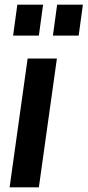

<svg xmlns="http://www.w3.org/2000/svg" viewBox="-20 -800 374 820"><path d="M21 0 98 -550H223L146 0ZM36 -648 54 -780H164L146 -648ZM206 -648 224 -780H334L316 -648Z"/></svg>

Font: Mohave Light
Style: Bold Italic
Weight: 700
Italic angle: -8°
Version: Version 2.003